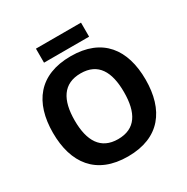

<svg xmlns="http://www.w3.org/2000/svg" viewBox="-196 -1044 1187 1221"><g transform="rotate(-30 398.0 -433.5)"><path d="M563 -877H232V-774H563ZM738 -358C738 -580 631 -725 399 -725C165 -725 58 -580 58 -359C58 -137 165 10 398 10C631 10 738 -137 738 -358ZM217 -358C217 -508 271 -599 399 -599C527 -599 579 -508 579 -358C579 -208 527 -117 398 -117C271 -117 217 -208 217 -358Z"/></g></svg>

Font: Noto Traditional Nushu
Style: Bold
Weight: 700
Designer: LIU Zhao
Foundry: LiuZhao Studio
Version: Version 2.003